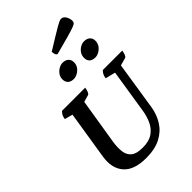

<svg xmlns="http://www.w3.org/2000/svg" viewBox="-318 -1220 1348 1348"><g transform="rotate(-45 356.0 -545.5)"><path d="M298 12Q178 12 126 -48Q74 -108 90 -211L147 -570L87 -586Q89 -603 95 -615.5Q101 -628 114 -641H344Q341 -620 335 -606Q329 -592 321 -590L269 -575L214 -235Q206 -183 211 -143Q216 -103 243.5 -80Q271 -57 333 -57Q396 -57 433.5 -83.5Q471 -110 489.5 -151.5Q508 -193 515 -237L567 -567L492 -586Q495 -603 500.5 -615.5Q506 -628 519 -641H712Q709 -620 703 -606Q697 -592 689 -590L632 -574L576 -214Q566 -152 534 -100.5Q502 -49 444 -18.5Q386 12 298 12ZM546 -740Q515 -740 500.5 -755Q486 -770 486 -794Q486 -819 499.5 -838Q513 -857 531.5 -867Q550 -877 567 -877Q597 -877 612.5 -862Q628 -847 628 -823Q628 -798 614.5 -779.5Q601 -761 582 -750.5Q563 -740 546 -740ZM332 -740Q302 -740 287 -755Q272 -770 272 -795Q272 -819 285.5 -837.5Q299 -856 318 -866.5Q337 -877 354 -877Q384 -877 399.5 -862Q415 -847 415 -823Q415 -798 401.5 -779.5Q388 -761 368.5 -750.5Q349 -740 332 -740ZM376 -945Q366 -945 361 -958Q356 -971 356 -985Q416 -1022 453.5 -1045Q491 -1068 513 -1080.5Q535 -1093 546.5 -1098Q558 -1103 565 -1103Q587 -1103 600 -1081Q613 -1059 613 -1035Q613 -1026 608 -1019Q603 -1012 581 -1003.5Q559 -995 510.5 -981.5Q462 -968 376 -945Z"/></g></svg>

Font: Petrona
Style: Bold Italic
Weight: 700
Italic angle: -9°
Designer: Ringo R. Seeber
Foundry: Ringo R. Seeber
Version: Version 2.001; ttfautohint (v1.8.3)